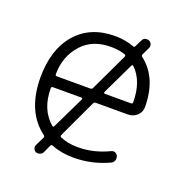

<svg xmlns="http://www.w3.org/2000/svg" viewBox="-114 -689 772 811"><g transform="rotate(20 272.5 -284.0)"><path d="M298.8 -262.7Q292 -262.7 289.1 -255.9L209 -85Q206.1 -78.1 212.9 -75.2Q246.1 -60.5 289.1 -60.5Q291 -60.5 293.9 -60.5Q362.3 -60.5 429.7 -92.8Q438.5 -97.7 447.3 -94.2Q456.1 -90.8 460 -82Q463.9 -71.3 460 -61.5Q456.1 -51.8 447.3 -47.9Q372.1 -12.7 290 -12.7Q234.4 -12.7 190.4 -30.3Q183.6 -33.2 180.7 -26.4L165 7.8Q161.1 16.6 152.3 19.5Q147.5 21.5 143.1 21.5Q138.7 21.5 133.8 20.5Q126 16.6 122.6 8.3Q119.1 0 123 -8.8L142.6 -48.8Q145.5 -55.7 139.6 -59.6Q43.9 -130.9 43 -283.2Q43 -410.2 106.4 -482.9Q169.9 -555.7 280.3 -555.7Q328.1 -555.7 365.2 -541Q372.1 -538.1 375 -544.9L390.6 -576.2Q394.5 -585 403.3 -587.9Q407.2 -588.9 411.1 -588.9Q416 -588.9 420.9 -586.9Q429.7 -583 432.6 -574.2Q435.5 -565.4 431.6 -556.6L415 -522.5Q412.1 -515.6 418 -511.7Q501 -447.3 501 -316.4Q501 -294.9 485.4 -279.3Q467.8 -262.7 443.4 -262.7ZM239.3 -255.9Q240.2 -258.8 238.8 -260.7Q237.3 -262.7 234.4 -262.7H107.4Q99.6 -262.7 99.6 -255.9Q99.6 -160.2 160.2 -108.4Q163.1 -106.4 165 -106.4Q167 -106.4 168.9 -110.4ZM395.5 -462.9Q389.6 -467.8 386.7 -460.9L318.4 -318.4Q317.4 -315.4 318.8 -313.5Q320.3 -311.5 323.2 -311.5H440.4Q447.3 -311.5 447.3 -318.4Q447.3 -413.1 395.5 -462.9ZM347.7 -487.3Q348.6 -489.3 348.6 -491.2Q348.6 -495.1 343.8 -497.1Q319.3 -505.9 280.3 -506.8Q197.3 -506.8 150.4 -455.1Q99.6 -399.4 99.6 -318.4Q99.6 -311.5 107.4 -311.5H257.8Q264.6 -311.5 267.6 -318.4Z"/></g></svg>

Font: Gen Jyuu Gothic P Light
Style: Regular
Weight: 200
Designer: [Source Han Sans]
Ryoko NISHIZUKA  (kana & ideographs); Paul D. Hunt (Latin, Greek & Cyrillic); Wenlong ZHANG  (bopomofo
Version: Version 1.002.20150607